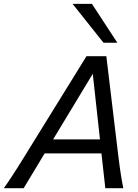

<svg xmlns="http://www.w3.org/2000/svg" viewBox="-30 -996 731 1016"><path d="M251 -258.3H499L460.9 -605.5ZM506.8 -184.1H206.1L95.2 0H-9.8Q0.5 -14.6 11.2 -30.3Q22 -45.9 34.9 -65.9Q47.9 -85.9 64 -111.1Q80.1 -136.2 100.6 -169.9L427.7 -698.7H532.7L596.2 -169.9Q600.1 -136.7 603.8 -111.3Q607.4 -85.9 610.6 -65.9Q613.8 -45.9 616.7 -30Q619.6 -14.2 622.6 0H527.3ZM456.5 -975.6 590.8 -770H517.6L354 -975.6Z"/></svg>

Font: Andika New Basic
Style: Italic
Weight: 400
Italic angle: -14°
Designer: Victor Gaultney, Annie Olsen, Julie Remington, Don Collingsworth, Eric Hays
Foundry: SIL International
Version: Version 5.500